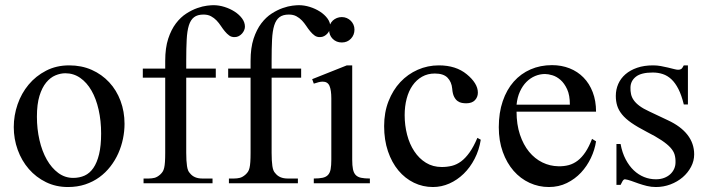

<svg xmlns="http://www.w3.org/2000/svg" viewBox="-20 -715 2763 749"><path d="M465.8 -231.9Q465.8 -203.1 459.7 -173.6Q453.6 -144 441.4 -116.7Q429.2 -89.4 410.6 -65.4Q392.1 -41.5 367.7 -23.7Q343.3 -5.9 312.5 4.4Q281.7 14.6 245.1 14.6Q198.2 14.6 159.4 -4.4Q120.6 -23.4 92.5 -55.7Q64.5 -87.9 49.1 -130.4Q33.7 -172.9 33.7 -219.2Q33.7 -264.6 48.6 -307.9Q63.5 -351.1 91.6 -384.8Q119.6 -418.5 159.7 -439.2Q199.7 -460 250 -460Q298.3 -460 337.9 -442.4Q377.4 -424.8 406 -394Q434.6 -363.3 450.2 -321.5Q465.8 -279.8 465.8 -231.9ZM374.5 -194.3Q374.5 -244.1 364.7 -287.1Q355 -330.1 336.9 -361.6Q318.8 -393.1 293 -411.1Q267.1 -429.2 234.9 -429.2Q215.8 -429.2 196 -420.9Q176.3 -412.6 160.2 -393.1Q144 -373.5 134 -341.1Q124 -308.6 124 -259.8Q124 -211.9 134 -168.5Q144 -125 162.6 -92.3Q181.2 -59.6 207.3 -40.3Q233.4 -21 265.6 -21Q290 -21 310.1 -30Q330.1 -39.1 344.2 -59.6Q358.4 -80.1 366.5 -113.3Q374.5 -146.5 374.5 -194.3Z M935.5 -610.8Q935.5 -604.5 932.6 -597.4Q929.7 -590.3 924.3 -584.2Q918.9 -578.1 911.6 -574.2Q904.3 -570.3 896 -570.3Q883.3 -569.8 874.3 -576.4Q865.2 -583 857.2 -592.8Q849.1 -602.5 841.6 -614Q834 -625.5 824.7 -635.3Q815.4 -645 803.2 -651.6Q791 -658.2 773.9 -658.2Q750.5 -658.2 737.1 -647.9Q723.6 -637.7 716.8 -616Q710 -594.2 708.3 -560.5Q706.5 -526.9 706.5 -479.5V-447.3H821.8V-412.1H706.5V-118.7Q706.5 -87.4 709.5 -67.4Q712.4 -47.4 720.7 -39.6Q736.8 -18.6 769 -18.6H809.1V0H540V-18.6H560.1Q571.8 -18.6 582.5 -21.2Q593.3 -23.9 604.5 -33.7Q610.4 -39.1 614.3 -44.9Q618.2 -50.8 620.4 -60.1Q622.6 -69.3 623.5 -83.3Q624.5 -97.2 624.5 -118.7V-412.1H537.1V-447.3H624.5V-477.5Q624.5 -528.3 636.2 -564Q647.9 -599.6 666.3 -623.8Q684.6 -647.9 706.8 -662.1Q729 -676.3 750 -683.6Q771 -690.9 787.8 -692.9Q804.7 -694.8 812.5 -694.8Q834 -694.8 855.7 -688Q877.4 -681.2 895.3 -669.7Q913.1 -658.2 924.3 -643.1Q935.5 -627.9 935.5 -610.8Z M1268.6 -610.8Q1268.6 -604.5 1265.6 -597.4Q1262.7 -590.3 1257.3 -584.2Q1252 -578.1 1244.6 -574.2Q1237.3 -570.3 1229 -570.3Q1216.3 -569.8 1207.3 -576.4Q1198.2 -583 1190.2 -592.8Q1182.1 -602.5 1174.6 -614Q1167 -625.5 1157.7 -635.3Q1148.4 -645 1136.2 -651.6Q1124 -658.2 1106.9 -658.2Q1083.5 -658.2 1070.1 -647.9Q1056.6 -637.7 1049.8 -616Q1043 -594.2 1041.3 -560.5Q1039.6 -526.9 1039.6 -479.5V-447.3H1154.8V-412.1H1039.6V-118.7Q1039.6 -87.4 1042.5 -67.4Q1045.4 -47.4 1053.7 -39.6Q1069.8 -18.6 1102.1 -18.6H1142.1V0H873V-18.6H893.1Q904.8 -18.6 915.5 -21.2Q926.3 -23.9 937.5 -33.7Q943.4 -39.1 947.3 -44.9Q951.2 -50.8 953.4 -60.1Q955.6 -69.3 956.5 -83.3Q957.5 -97.2 957.5 -118.7V-412.1H870.1V-447.3H957.5V-477.5Q957.5 -528.3 969.2 -564Q981 -599.6 999.3 -623.8Q1017.6 -647.9 1039.8 -662.1Q1062 -676.3 1083 -683.6Q1104 -690.9 1120.8 -692.9Q1137.7 -694.8 1145.5 -694.8Q1167 -694.8 1188.7 -688Q1210.4 -681.2 1228.3 -669.7Q1246.1 -658.2 1257.3 -643.1Q1268.6 -627.9 1268.6 -610.8Z M1362.8 -599.6Q1362.8 -578.6 1348.9 -564Q1335 -549.3 1313.5 -549.3Q1292 -549.3 1277.8 -563.5Q1263.7 -577.6 1263.7 -599.6Q1263.7 -610.4 1267.6 -619.4Q1271.5 -628.4 1278.3 -634.8Q1285.2 -641.1 1294.2 -644.8Q1303.2 -648.4 1313.5 -648.4Q1323.7 -648.4 1332.8 -644.5Q1341.8 -640.6 1348.4 -634Q1355 -627.4 1358.9 -618.7Q1362.8 -609.9 1362.8 -599.6ZM1204.1 0V-18.6Q1225.1 -18.6 1238.5 -21.5Q1252 -24.4 1259.5 -32.5Q1267.1 -40.5 1269.8 -54.9Q1272.5 -69.3 1272.5 -91.8V-331.1Q1272.5 -363.3 1265.4 -379.9Q1258.3 -396.5 1238.8 -396.5Q1231.9 -396.5 1223.6 -394.5Q1215.3 -392.6 1204.1 -388.7L1197.8 -406.2L1333 -460H1354V-91.8Q1354 -69.3 1356.9 -54.9Q1359.9 -40.5 1367.4 -32.5Q1375 -24.4 1388.4 -21.5Q1401.9 -18.6 1422.9 -18.6V0Z M1855.5 -169.9Q1849.1 -129.4 1831.5 -95.5Q1814 -61.5 1788.8 -37.1Q1763.7 -12.7 1732.9 1Q1702.1 14.6 1668.9 14.6Q1629.4 14.6 1594.7 -2.2Q1560.1 -19 1534.2 -50Q1508.3 -81.1 1493.4 -125Q1478.5 -168.9 1478.5 -223.1Q1478.5 -276.4 1495.6 -320.1Q1512.7 -363.8 1541.7 -394.8Q1570.8 -425.8 1609.6 -442.9Q1648.4 -460 1691.9 -460Q1758.8 -460 1800.8 -425.3Q1821.8 -408.2 1833 -390.1Q1844.2 -372.1 1844.2 -353.5Q1844.2 -336.4 1832.8 -324.2Q1821.3 -312 1798.3 -312Q1791 -312 1782.2 -313.5Q1773.4 -314.9 1765.4 -320.6Q1757.3 -326.2 1751.5 -337.6Q1745.6 -349.1 1744.1 -369.1Q1741.7 -395.5 1725.8 -411.9Q1710 -428.2 1676.3 -428.2Q1648.4 -428.2 1626.5 -415.8Q1604.5 -403.3 1589.4 -381.6Q1574.2 -359.9 1566.4 -330.1Q1558.6 -300.3 1558.6 -265.6Q1558.6 -226.1 1568.1 -189.5Q1577.6 -152.8 1596.2 -124.8Q1614.7 -96.7 1641.6 -80.1Q1668.5 -63.5 1703.6 -63.5Q1724.1 -63.5 1742.9 -68.1Q1761.7 -72.8 1778.8 -85.4Q1795.9 -98.1 1811.8 -120.4Q1827.6 -142.6 1842.3 -177.2Z M2305.2 -163.6Q2300.3 -130.9 2285.2 -98.9Q2270 -66.9 2246.6 -41.7Q2223.1 -16.6 2191.4 -1Q2159.7 14.6 2121.1 14.6Q2081.5 14.6 2045.9 -1.7Q2010.3 -18.1 1983.6 -48.6Q1957 -79.1 1941.4 -122.3Q1925.8 -165.5 1925.8 -218.8Q1925.8 -275.4 1941.2 -320.3Q1956.5 -365.2 1984.1 -396.5Q2011.7 -427.7 2049.8 -444.3Q2087.9 -460.9 2133.3 -460.9Q2170.4 -460.9 2201.9 -448.5Q2233.4 -436 2256.3 -412.6Q2279.3 -389.2 2292.2 -355.5Q2305.2 -321.8 2305.2 -279.3H1995.1Q1995.1 -229.5 2008.3 -189.9Q2021.5 -150.4 2043.9 -123Q2066.4 -95.7 2095.9 -81.3Q2125.5 -66.9 2158.2 -66.4Q2180.2 -65.9 2199 -71Q2217.8 -76.2 2233.9 -88.6Q2250 -101.1 2263.9 -121.8Q2277.8 -142.6 2289.6 -173.3ZM2203.1 -306.6Q2203.1 -343.8 2192.4 -366.9Q2181.6 -390.1 2166.5 -403.3Q2151.4 -416.5 2134.8 -421.4Q2118.2 -426.3 2106 -426.3Q2086.4 -426.3 2067.6 -418.5Q2048.8 -410.6 2033.7 -395.5Q2018.6 -380.4 2008.3 -357.9Q1998 -335.4 1995.1 -306.6Z M2688 -112.8Q2688 -87.4 2675.8 -64.2Q2663.6 -41 2643.1 -23.4Q2622.6 -5.9 2595.5 4.4Q2568.4 14.6 2538.6 14.6Q2520.5 14.6 2503.7 10.5Q2486.8 6.3 2471.4 1Q2456.1 -4.4 2442.6 -9.3Q2429.2 -14.2 2418 -15.6Q2412.6 -15.6 2408.2 -7.8Q2403.8 0 2400.9 6.3H2384.8V-153.3H2400.9Q2407.2 -119.1 2420.7 -93.5Q2434.1 -67.9 2452.4 -50.5Q2470.7 -33.2 2492.7 -24.4Q2514.6 -15.6 2538.6 -15.6Q2556.6 -15.6 2570.8 -21Q2585 -26.4 2594.7 -35.4Q2604.5 -44.4 2609.9 -56.4Q2615.2 -68.4 2615.2 -81.5Q2615.7 -98.1 2611.6 -112.1Q2607.4 -126 2595.2 -139.4Q2583 -152.8 2560.8 -167.7Q2538.6 -182.6 2502 -201.2Q2466.3 -219.7 2443.1 -235.8Q2419.9 -252 2406.5 -268.6Q2393.1 -285.2 2387.7 -302.7Q2382.3 -320.3 2382.3 -340.8Q2382.3 -365.7 2391.8 -387.5Q2401.4 -409.2 2419.9 -425.3Q2438.5 -441.4 2465.6 -450.7Q2492.7 -460 2527.8 -460Q2543 -460 2557.9 -457.3Q2572.8 -454.6 2585.9 -451.4Q2599.1 -448.2 2609.4 -445.6Q2619.6 -442.9 2625.5 -442.9Q2632.3 -442.9 2637 -445.6Q2641.6 -448.2 2647.5 -460H2663.6V-307.6H2647.5Q2638.7 -343.8 2626.5 -367.7Q2614.3 -391.6 2599.1 -405.8Q2584 -419.9 2565.7 -426Q2547.4 -432.1 2526.4 -432.1Q2481.4 -432.1 2460.7 -415.8Q2439.9 -399.4 2439.5 -373.5Q2439 -360.4 2441.7 -347.9Q2444.3 -335.4 2452.4 -324Q2460.4 -312.5 2474.9 -301.8Q2489.3 -291 2512.7 -280.3L2585 -246.1Q2635.7 -222.7 2661.9 -189Q2688 -155.3 2688 -112.8Z"/></svg>

Font: Doulos SIL CyrE
Style: Regular
Weight: 400
Designer: Walt Agee, Victor Gaultney, Peter Martin, Debbi Hosken, Becca Hirsbrunner
Foundry: SIL International
Version: Version 5.000